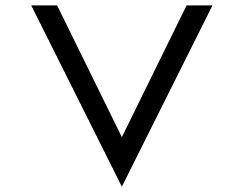

<svg xmlns="http://www.w3.org/2000/svg" viewBox="-20 -704 919 724"><path d="M97.7 -683.6H195.3L439.5 -187L683.6 -683.6H781.2L439.5 0Z"/></svg>

Font: BabelStone Pigpen
Style: Regular
Weight: 400
Designer: Andrew West
Foundry: BabelStone
Version: Version 1.02 November 6, 2013